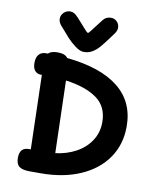

<svg xmlns="http://www.w3.org/2000/svg" viewBox="-102 -1052 921 1125"><g transform="rotate(10 358.5 -489.5)"><path d="M667 -362Q667 -255 611.5 -174.5Q556 -94 454.5 -49.5Q353 -5 218 -5H153Q109 -5 90 -20Q71 -35 71 -71Q71 -102 84.5 -117.5Q98 -133 127 -133H137L125 -574H119Q97 -574 83.5 -589.5Q70 -605 70 -636Q70 -670 85.5 -686.5Q101 -703 125 -703H138Q155 -720 194 -720Q239 -720 254 -697Q455 -677 561 -593Q667 -509 667 -362ZM522 -362Q522 -456 454 -503.5Q386 -551 270 -566L282 -136Q349 -144 403.5 -173.5Q458 -203 490 -251.5Q522 -300 522 -362ZM517 -922Q517 -905 502 -885L485 -862Q453 -818 434 -796.5Q415 -775 393 -762Q371 -749 343 -749Q320 -749 291.5 -770.5Q263 -792 242.5 -814.5Q222 -837 186 -879Q171 -897 171 -917Q171 -938 187 -953.5Q203 -969 225 -969Q238 -969 248.5 -963Q259 -957 273 -942Q295 -918 316 -894Q342 -863 348 -863Q352 -863 364.5 -879.5Q377 -896 380 -900L421 -953Q438 -974 467 -974Q488 -974 502.5 -959Q517 -944 517 -922Z"/></g></svg>

Font: Mali
Style: Bold
Weight: 700
Designer: Kitiyaporn Chalermlarp | Katatrad Aksorn Co.,Ltd.
Foundry: Cadson Demak Co.,Ltd.
Version: Version 1.000; ttfautohint (v1.6)